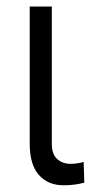

<svg xmlns="http://www.w3.org/2000/svg" viewBox="-20 -550 273 577"><path d="M135.7 -530.3V-118.2Q135.7 -86.4 151.9 -72Q168 -57.6 192.4 -57.6Q203.6 -57.6 215.3 -59.6Q227.1 -61.5 231.4 -63.5L233.4 -1Q204.6 6.8 170.9 6.8Q124.5 6.8 96.9 -24.2Q69.3 -55.2 69.3 -118.2V-530.3Z"/></svg>

Font: Pretendard Std Light
Style: Regular
Weight: 300
Designer: Base glyphs from Inter by Rasmus Andersson; Hangeul glyphs from Noto Sans CJK(Source Han Sans) by Jang Soo-young and Kan
Foundry: Kil Hyung-jin
Version: Version 1.309